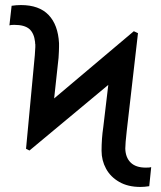

<svg xmlns="http://www.w3.org/2000/svg" viewBox="-20 -737 642 767"><path d="M84 -142.6 119.1 -516.6Q121.1 -540 121.1 -548.8V-559.6Q120.1 -562.5 120.1 -569.3Q116.2 -604.5 97.2 -621.1Q78.1 -637.7 37.1 -637.7Q23.4 -637.7 17.6 -635.7L26.4 -713.9Q45.4 -716.8 63.5 -716.8Q136.2 -716.8 174.1 -677.2Q211.9 -637.7 215.8 -564.5V-549.8Q215.8 -535.2 213.9 -505.9L196.3 -343.8L514.6 -612.3L531.2 -604.5L486.3 -213.9Q480.5 -162.6 480.5 -143.6Q481.4 -107.9 502 -87.6Q522.5 -67.4 562.5 -67.4Q579.1 -67.4 584 -69.3L576.2 6.8Q557.1 9.8 541 9.8Q491.2 9.8 456.3 -10.3Q421.4 -30.3 403.6 -63.2Q385.7 -96.2 385.7 -134.8Q385.7 -183.1 392.6 -229.5L412.6 -397.9L97.7 -135.7Z"/></svg>

Font: Pretendard GOV
Style: Regular
Weight: 400
Designer: Base glyphs from Inter by Rasmus Andersson; Hangeul glyphs from Noto Sans CJK(Source Han Sans) by Jang Soo-young and Kan
Foundry: Kil Hyung-jin
Version: Version 1.309